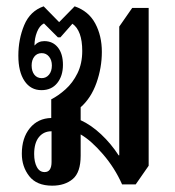

<svg xmlns="http://www.w3.org/2000/svg" viewBox="-20 -577 554 607"><path d="M145 10Q96 10 72.5 -20Q49 -50 49 -91Q49 -141 74.5 -172Q100 -203 142 -204V-263Q164 -274 187 -294.5Q210 -315 225 -345.5Q240 -376 240 -416Q240 -480 209 -502L171 -459H163L119 -503Q105 -496 97 -476Q89 -456 89 -433Q101 -447 120 -447Q147 -447 163 -427Q179 -407 179 -372Q179 -337 161 -314.5Q143 -292 111 -292Q77 -292 57.5 -321Q38 -350 38 -401Q38 -453 56.5 -497.5Q75 -542 118 -557L167 -507L216 -557Q260 -542 281 -503Q302 -464 302 -413Q302 -363 285 -315Q268 -267 235 -238V-197Q268 -182 299.5 -152.5Q331 -123 355 -86H357V-493L398 -552H450V-53L409 6H366Q343 -46 305.5 -89.5Q268 -133 235 -152V-85Q235 -32 210 -11Q185 10 145 10ZM112 -330Q126 -330 135 -341Q144 -352 144 -370Q144 -387 135 -398Q126 -409 112 -409Q97 -409 88.5 -398Q80 -387 80 -370Q80 -352 88.5 -341Q97 -330 112 -330ZM121 -33Q143 -33 143 -65V-162Q118 -162 103 -143.5Q88 -125 88 -90Q88 -65 96.5 -49Q105 -33 121 -33Z"/></svg>

Font: Noto Serif Thai ExtraCondensed Medium
Style: Regular
Weight: 500
Width: 2
Designer: Monotype Design Team
Foundry: Monotype Imaging Inc.
Version: Version 2.002; ttfautohint (v1.8.4.7-5d5b)